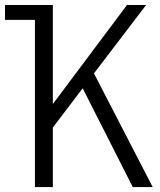

<svg xmlns="http://www.w3.org/2000/svg" viewBox="-76 -760 652 780"><path d="M138.7 -739.7V-337.4L439.9 -739.7H517.6L305.7 -461.9L544.4 0H463.4L259.8 -401.4L138.7 -241.7V0H65.9V-679.2H-55.7V-739.7Z"/></svg>

Font: News Cycle
Style: Regular
Weight: 500
Version: Version 0.5.2